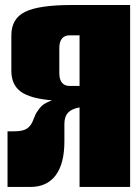

<svg xmlns="http://www.w3.org/2000/svg" viewBox="-20 -740 555 760"><path d="M495.1 -720.2V0H294.9V-314.9Q263.2 -309.1 249 -293.7Q234.9 -278.3 234.9 -250V-180.2Q234.9 -92.3 200.4 -46.1Q166 0 100.1 0H9.8V-220.2H35.2Q69.3 -220.2 85 -230Q100.6 -239.7 108.9 -258.8Q109.9 -260.7 115.5 -274.9Q121.1 -289.1 124.8 -294.7Q128.4 -300.3 136.5 -311Q144.5 -321.8 156.7 -329.3Q168.9 -336.9 186 -342.8Q99.1 -350.1 62 -377.4Q24.9 -404.8 24.9 -460V-600.1Q24.9 -666 79.3 -693.1Q133.8 -720.2 265.1 -720.2ZM294.9 -399.9V-600.1H254.9Q235.4 -600.1 225.1 -587.2Q214.8 -574.2 214.8 -549.8V-450.2Q214.8 -425.8 225.1 -412.8Q235.4 -399.9 254.9 -399.9Z"/></svg>

Font: Mikodacs
Style: Regular
Weight: 400
Designer: gluk (gluksza@wp.pl)
Foundry: gluk (gluksza@wp.pl)
Version: Version 0.28